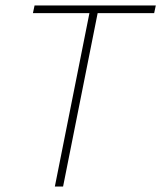

<svg xmlns="http://www.w3.org/2000/svg" viewBox="-20 -680 588 700"><path d="M180 0 306 -632H100L106 -660H548L542 -632H336L210 0Z"/></svg>

Font: Source Sans Variable
Style: Italic
Weight: 200
Italic angle: -11°
Designer: Paul D. Hunt
Foundry: Adobe Systems Incorporated
Version: Version 3.006;hotconv 1.0.111;makeotfexe 2.5.65597